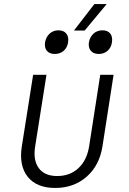

<svg xmlns="http://www.w3.org/2000/svg" viewBox="-20 -920 640 950"><path d="M253 10Q161 10 117 -45.5Q73 -101 88 -196L144 -550H210L154 -196Q143 -127 172 -88Q201 -49 263 -49Q326 -49 368 -88Q410 -127 421 -196L476 -550H542L487 -196Q472 -101 408.5 -45.5Q345 10 253 10ZM346 -769 447 -900H508L399 -769ZM469 -653Q443 -653 429.5 -668.5Q416 -684 420 -711Q425 -738 443 -754Q461 -770 487 -770Q513 -770 525.5 -754Q538 -738 534 -711Q530 -684 512 -668.5Q494 -653 469 -653ZM251 -653Q225 -653 212 -668.5Q199 -684 203 -711Q208 -738 226 -754Q244 -770 269 -770Q295 -770 308 -754Q321 -738 317 -711Q313 -684 295 -668.5Q277 -653 251 -653Z"/></svg>

Font: NKDuy Mono ExtraLight
Style: Italic
Weight: 200
Italic angle: -9°
Monospace: yes
Designer: NKDuy
Foundry: NKDuy
Version: Version 2.251; ttfautohint (v1.8.4.7-5d5b)